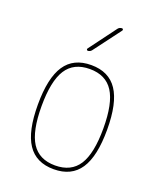

<svg xmlns="http://www.w3.org/2000/svg" viewBox="-141 -838 781 936"><g transform="rotate(20 250.0 -370.0)"><path d="M371.6 -449.7Q333 -509.8 250 -509.8Q167 -509.8 128.4 -449.7Q89.8 -389.6 89.8 -259.8Q89.8 -129.9 128.4 -69.8Q167 -9.8 250 -9.8Q333 -9.8 371.6 -69.8Q410.2 -129.9 410.2 -259.8Q410.2 -389.6 371.6 -449.7ZM385.7 -56.2Q341.8 9.8 250 9.8Q158.2 9.8 114.3 -56.2Q70.3 -122.1 70.3 -260.3Q70.3 -398.4 114.3 -464.4Q158.2 -530.3 250 -530.3Q341.8 -530.3 385.7 -464.4Q429.7 -398.4 429.7 -260.3Q429.7 -122.1 385.7 -56.2ZM209 -589.8Q205.1 -589.8 203.6 -593.3Q202.1 -596.7 204.1 -599.6L308.6 -740.2Q316.4 -750 329.1 -750Q333 -750 334.5 -746.6Q335.9 -743.2 334 -740.2L228.5 -599.6Q220.7 -589.8 209 -589.8Z"/></g></svg>

Font: Rounded-L Mgen+ 2m thin
Style: Regular
Weight: 100
Designer: [Source Han Sans]
Ryoko NISHIZUKA  (kana & ideographs); Paul D. Hunt (Latin, Greek & Cyrillic); Wenlong ZHANG  (bopomofo
Version: Version 1.059.20150602